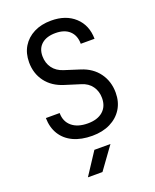

<svg xmlns="http://www.w3.org/2000/svg" viewBox="-175 -840 951 1178"><g transform="rotate(-20 300.0 -250.5)"><path d="M304 10Q232 10 180.5 -14Q129 -38 101 -83Q73 -128 72 -190H162Q162 -135 199.5 -103Q237 -71 304 -71Q367 -71 402.5 -102Q438 -133 438 -188Q438 -232 414.5 -265Q391 -298 347 -311L248 -342Q173 -365 132.5 -419Q92 -473 92 -546Q92 -605 118.5 -648.5Q145 -692 193 -716.5Q241 -741 306 -741Q402 -741 460 -687.5Q518 -634 519 -545H429Q429 -599 396.5 -629.5Q364 -660 305 -660Q247 -660 214.5 -632Q182 -604 182 -554Q182 -509 206 -476Q230 -443 275 -429L375 -397Q448 -374 488 -319Q528 -264 528 -190Q528 -130 500 -85Q472 -40 421.5 -15Q371 10 304 10ZM190 240 285 95H390L285 240Z"/></g></svg>

Font: JetBrains Mono Zero
Style: Regular-Zero
Weight: 400
Designer: Philipp Nurullin, Konstantin Bulenkov
Foundry: JetBrains
Version: Version 2.211